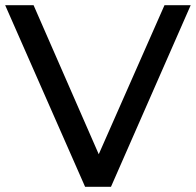

<svg xmlns="http://www.w3.org/2000/svg" viewBox="-21 -720 755 740"><path d="M-1.1 -700H108.4L390.6 -54.6H328.3L613 -700H714L406.7 0H307Z"/></svg>

Font: iiserrat Thin
Style: Regular
Weight: 100
Designer: Akira Ohta
Foundry: Akira Ohta
Version: Version 1.200;Glyphs 3.3.1 (3343)